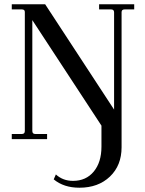

<svg xmlns="http://www.w3.org/2000/svg" viewBox="-20 -650 678 897"><path d="M35 0V-24H82Q96 -24 96 -38V-594Q96 -606 82 -606H35V-630H191L513 -138V-592Q513 -606 499 -606H443V-630H607V-606H562Q548 -606 548 -593V38Q548 123 493.5 175Q439 227 351 227Q278 227 231 188L241 165Q274 195 321 195Q382 195 418 151.5Q454 108 454 35V-63L131 -556V-38Q131 -24 145 -24H200V0Z"/></svg>

Font: Arapey
Style: Regular
Weight: 400
Designer: Eduardo Rodriguez Tunni
Foundry: Eduardo Rodriguez Tunni
Version: Version 4.000